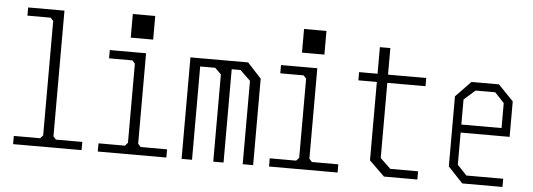

<svg xmlns="http://www.w3.org/2000/svg" viewBox="-51 -966 3103 1117"><g transform="rotate(5 1500.0 -407.5)"><path d="M455.1 -47.9V0H55.2V-47.9H209L225.1 -65.9V-733.9L209 -752H73.2V-799.8H285.2V-65.9L300.8 -47.9Z M683.1 -676.8V-814.9H814V-676.8ZM950.2 0H549.8V-47.9H704.1L720.2 -65.9V-527.8L704.1 -545.9H567.9V-594.2H779.8V-65.9L795.9 -47.9H950.2Z M1376 -592.8 1457 -504.9V0H1396V-486.8L1335.9 -544.9H1284.2V0H1224.1V-509.8L1188 -544.9H1100.1V0H1039.1V-592.8Z M1683.1 -676.8V-814.9H1814V-676.8ZM1950.2 0H1549.8V-47.9H1704.1L1720.2 -65.9V-527.8L1704.1 -545.9H1567.9V-594.2H1779.8V-65.9L1795.9 -47.9H1950.2Z M2192.9 -544.9V-106L2253.9 -47.9H2416V0H2221.2L2131.8 -86.9V-544.9H2023.9V-592.8H2131.8V-748H2192.9V-592.8H2416V-544.9Z M2929.2 -501V-293.9H2643.1V-106L2698.2 -47.9H2913.1V0H2678.2L2591.8 -91.8V-501L2680.2 -592.8H2840.8ZM2877.9 -340.8V-486.8L2823.2 -544.9H2708L2643.1 -486.8V-340.8Z"/></g></svg>

Font: Steps Mono
Style: Regular
Weight: 400
Width: 3
Version: Version 1.000;PS 001.000;hotconv 1.0.70;makeotf.lib2.5.58329